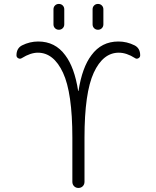

<svg xmlns="http://www.w3.org/2000/svg" viewBox="-20 -974 791 973"><path d="M408.2 -276.4V-52.7Q408.2 -39.1 399.4 -30.3Q390.6 -21.5 377.4 -21.5Q364.3 -21.5 355.5 -30.3Q346.7 -39.1 346.7 -52.7V-276.4Q346.7 -503.9 299.3 -605.5Q252 -707 171.9 -707Q134.8 -707 90.8 -679.7Q82 -673.8 72.8 -678.7Q63.5 -683.6 63.5 -693.4Q63.5 -729.5 91.8 -744.1Q130.9 -763.7 173.8 -763.7Q259.8 -763.7 310.5 -694.3Q357.4 -632.8 376 -513.7Q376 -512.7 377 -512.7Q377.9 -512.7 377.9 -513.7Q396.5 -632.8 443.4 -694.3Q494.1 -763.7 580.1 -763.7Q623 -763.7 662.1 -744.1Q690.4 -729.5 690.4 -693.4Q690.4 -683.6 681.2 -678.7Q671.9 -673.8 664.1 -679.7Q621.1 -707 582 -707Q502 -707 455.1 -605.5Q408.2 -503.9 408.2 -276.4ZM251 -850.6V-926.8Q251 -938.5 258.8 -946.3Q266.6 -954.1 278.3 -954.1Q290 -954.1 297.9 -946.3Q305.7 -938.5 305.7 -926.8V-850.6Q305.7 -838.9 297.9 -831.1Q290 -823.2 278.3 -823.2Q266.6 -823.2 258.8 -831.1Q251 -838.9 251 -850.6ZM449.2 -850.6V-926.8Q449.2 -938.5 457 -946.3Q464.8 -954.1 476.6 -954.1Q488.3 -954.1 496.1 -946.3Q503.9 -938.5 503.9 -926.8V-850.6Q503.9 -838.9 496.1 -831.1Q488.3 -823.2 476.6 -823.2Q464.8 -823.2 457 -831.1Q449.2 -838.9 449.2 -850.6Z"/></svg>

Font: irohamaru Light
Style: Regular
Weight: 200
Designer: [Source Han Sans]
Ryoko NISHIZUKA  (kana & ideographs); Paul D. Hunt (Latin, Greek & Cyrillic); Wenlong ZHANG  (bopomofo
Version: Version 1.01